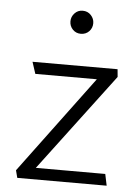

<svg xmlns="http://www.w3.org/2000/svg" viewBox="-52 -755 576 796"><g transform="rotate(5 236.0 -357.0)"><path d="M260 -714Q281 -714 294.5 -699.5Q308 -685 308 -666Q308 -646 294.5 -632Q281 -618 260 -618Q240 -618 226.5 -632Q213 -646 213 -666Q213 -685 226.5 -699.5Q240 -714 260 -714ZM428 -453 123 -48H412L422 0H50L42 -31L343 -436H87L71 -485H425Z"/></g></svg>

Font: Palanquin Light
Style: Regular
Weight: 300
Designer: Pria Ravichandran
Version: Version 1.0.4